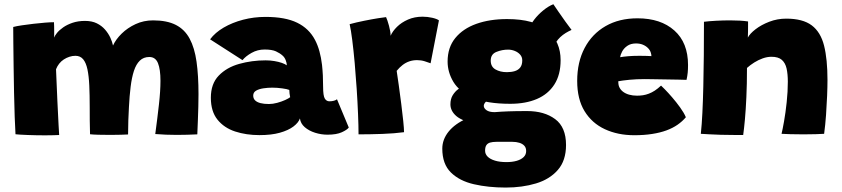

<svg xmlns="http://www.w3.org/2000/svg" viewBox="-20 -616 3885 886"><path d="M51.5 3.5Q49.5 -26 47.8 -77.2Q46 -128.5 44.8 -189.2Q43.5 -250 42.8 -309.8Q42 -369.5 41.5 -418Q41 -466.5 41 -491.5Q56 -495.5 81 -499.2Q106 -503 134.5 -506.2Q163 -509.5 188.2 -511.5Q213.5 -513.5 229 -513.5Q229.5 -505 229.8 -494.8Q230 -484.5 230 -474.5Q230 -464.5 230 -456.2Q230 -448 230 -442.5Q232.5 -451 243 -464Q253.5 -477 271.8 -489.8Q290 -502.5 315.2 -511Q340.5 -519.5 372.5 -519.5Q404 -519.5 426.5 -508.5Q449 -497.5 464.5 -479.8Q480 -462 489.5 -441.5Q493.5 -433 496.5 -423.8Q499.5 -414.5 501.5 -406Q514.5 -434.5 541.5 -461Q568.5 -487.5 605.8 -504.8Q643 -522 686.5 -522Q750.5 -522 791.5 -501Q832.5 -480 855.2 -437.5Q878 -395 887 -331Q896 -267 896 -181.5Q896 -154 895.2 -124.2Q894.5 -94.5 893.2 -62.5Q892 -30.5 890.5 4Q868 5 843.8 5.8Q819.5 6.5 796 6.5Q771 6.5 746.2 5.5Q721.5 4.5 696.5 2.5Q706.5 -72 713.5 -134.5Q720.5 -197 720.5 -243Q720.5 -296 709 -324.5Q697.5 -353 669 -353Q642.5 -353 625.2 -336.2Q608 -319.5 598 -288.8Q588 -258 582.8 -215.5Q577.5 -173 575 -122Q573.5 -93 572.2 -61.2Q571 -29.5 571 4.5Q559.5 5 537.2 5.8Q515 6.5 490 6.5Q460.5 6.5 433.8 5.8Q407 5 395.5 3.5Q394.5 -30.5 394.2 -59.8Q394 -89 394 -121Q394 -177.5 392 -221.5Q390 -265.5 383.5 -296Q377 -326.5 363.8 -342.5Q350.5 -358.5 328 -358.5Q314 -358.5 300.2 -354Q286.5 -349.5 274.2 -341.5Q262 -333.5 253 -322Q244 -310.5 238.5 -296.5Q241.5 -217 244.8 -150Q248 -83 250.2 -41Q252.5 1 253 7Q247 7.5 225.8 8Q204.5 8.5 188.5 8.5Q148.5 8.5 108.8 7Q69 5.5 51.5 3.5Z M1177.5 7.5Q1116 7.5 1065 -9.2Q1014 -26 983.5 -64Q953 -102 953 -165Q953 -229.5 989.5 -267.2Q1026 -305 1084 -321.2Q1142 -337.5 1206 -337.5Q1227 -337.5 1246.2 -334.2Q1265.5 -331 1280.5 -325.8Q1295.5 -320.5 1303.5 -314.5Q1303.5 -325 1298.5 -338Q1293.5 -351 1284.5 -359Q1272 -370.5 1253.5 -379Q1235 -387.5 1201 -387.5Q1168.5 -387.5 1141 -372Q1113.5 -356.5 1099 -338.5L949.5 -434.5Q972.5 -465.5 1012.2 -488.8Q1052 -512 1101.8 -525Q1151.5 -538 1205 -538Q1296.5 -538 1351.2 -511.2Q1406 -484.5 1433.5 -432Q1446 -408.5 1454 -379.5Q1462 -350.5 1466 -316.5Q1468.5 -293.5 1469.8 -268.2Q1471 -243 1471 -215.5Q1471 -174 1478.8 -161.2Q1486.5 -148.5 1500 -148.5Q1511.5 -148.5 1521.2 -151.2Q1531 -154 1535 -158L1589.5 -27.5Q1582 -17 1557.5 -5.8Q1533 5.5 1491.5 5.5Q1462 5.5 1433.8 -3.5Q1405.5 -12.5 1386.2 -29.2Q1367 -46 1364 -69.5Q1357.5 -50 1334 -32.2Q1310.5 -14.5 1271.5 -3.5Q1232.5 7.5 1177.5 7.5ZM1221 -136Q1239 -136 1259.2 -141.5Q1279.5 -147 1296 -154.5Q1312.5 -162 1319 -167.5Q1317.5 -173 1316.2 -184.2Q1315 -195.5 1315 -201Q1306 -205 1282.2 -208.2Q1258.5 -211.5 1236.5 -211.5Q1216 -211.5 1195.8 -208.5Q1175.5 -205.5 1162 -197.8Q1148.5 -190 1148.5 -175Q1148.5 -161.5 1157 -153Q1165.5 -144.5 1181.8 -140.2Q1198 -136 1221 -136Z M1782.5 -451Q1791.5 -472 1812 -492.2Q1832.5 -512.5 1862.8 -525.8Q1893 -539 1930 -539Q1952.5 -539 1974.5 -534Q1996.5 -529 2005.5 -522L1967 -324Q1956.5 -328 1940 -333.2Q1923.5 -338.5 1904.5 -338.5Q1885.5 -338.5 1868.8 -332.8Q1852 -327 1837.8 -316Q1823.5 -305 1810.5 -289Q1814.5 -263.5 1820.2 -222.5Q1826 -181.5 1831.5 -137.5Q1837 -93.5 1840.8 -57.8Q1844.5 -22 1844.5 -6Q1800 0 1744 2Q1688 4 1634.5 4Q1634.5 -35 1632.2 -89.8Q1630 -144.5 1626 -205.5Q1622 -266.5 1616.8 -325Q1611.5 -383.5 1605.5 -430.8Q1599.5 -478 1593.5 -504.5Q1624.5 -513 1660.8 -520.2Q1697 -527.5 1725.5 -532Q1754 -536.5 1761.5 -537Q1767.5 -524.5 1775 -497.2Q1782.5 -470 1782.5 -451Z M2334.5 -137Q2225.5 -137 2162.2 -165.2Q2099 -193.5 2072.2 -238.2Q2045.5 -283 2045.5 -332Q2045.5 -397 2081 -440.5Q2116.5 -484 2178.2 -506Q2240 -528 2320 -528Q2447 -528 2507 -475.5Q2567 -423 2567 -338.5Q2567 -271 2538.2 -226.2Q2509.5 -181.5 2457.5 -159.2Q2405.5 -137 2334.5 -137ZM2313.5 249.5Q2233.5 249.5 2167 234.2Q2100.5 219 2060.8 180Q2021 141 2021 70Q2021 27.5 2050.2 -8.8Q2079.5 -45 2133.8 -69Q2188 -93 2262.5 -98.5Q2293 -101 2326.2 -102.2Q2359.5 -103.5 2412.5 -103.5Q2492 -103.5 2542 -66.2Q2592 -29 2592 53Q2592 125 2554.2 168.2Q2516.5 211.5 2453.2 230.5Q2390 249.5 2313.5 249.5ZM2317 132Q2344.5 132 2364.8 126Q2385 120 2396.5 108.8Q2408 97.5 2408 81Q2408 65.5 2399.2 56.2Q2390.5 47 2376.2 42.8Q2362 38.5 2345 38.5Q2335.5 38.5 2322.2 38.5Q2309 38.5 2295.2 38.5Q2281.5 38.5 2270.5 38.5Q2253.5 38.5 2242 41.8Q2230.5 45 2224.5 53.8Q2218.5 62.5 2218.5 79.5Q2218.5 95 2230.2 106.8Q2242 118.5 2264 125.2Q2286 132 2317 132ZM2188.5 -40Q2113.5 -56.5 2086 -80.2Q2058.5 -104 2058.5 -134.5Q2058.5 -159.5 2069.2 -176.8Q2080 -194 2094 -204.2Q2108 -214.5 2118.5 -218L2244 -159Q2228.5 -153.5 2220.5 -144.8Q2212.5 -136 2212.5 -127.5Q2212.5 -116.5 2225 -107.5Q2237.5 -98.5 2262.5 -98.5ZM2319 -283Q2340 -283 2356 -288Q2372 -293 2381 -305Q2390 -317 2390 -337.5Q2390 -353 2380.2 -364Q2370.5 -375 2355.5 -381Q2340.5 -387 2324.5 -387Q2297 -387 2270.8 -376.5Q2244.5 -366 2244.5 -336.5Q2244.5 -308 2266.5 -295.5Q2288.5 -283 2319 -283ZM2533 -390.5 2423 -483.5Q2428 -503 2445.5 -525.8Q2463 -548.5 2486.8 -568Q2510.5 -587.5 2533.5 -596.5Q2542 -584 2557.2 -561.8Q2572.5 -539.5 2589 -516.5Q2605.5 -493.5 2617.5 -478Q2604 -472 2590.5 -463.8Q2577 -455.5 2565.5 -444.8Q2554 -434 2545.5 -420.5Q2537 -407 2533 -390.5Z M3145 -75Q3129 -56 3106.8 -40.5Q3084.5 -25 3055.2 -14.2Q3026 -3.5 2989 2.2Q2952 8 2907 8Q2831 8 2771.2 -19.8Q2711.5 -47.5 2677.5 -103Q2643.5 -158.5 2643.5 -242.5Q2643.5 -329.5 2677.8 -394.5Q2712 -459.5 2774.5 -495.5Q2837 -531.5 2922 -531.5Q3029 -531.5 3092 -475.2Q3155 -419 3155 -316Q3155 -296 3153.5 -280.8Q3152 -265.5 3148 -247.5Q3140 -248 3112.8 -248.5Q3085.5 -249 3052.2 -249.5Q3019 -250 2991.5 -250.5Q2964 -251 2955.5 -251Q2917 -251 2884.2 -247.8Q2851.5 -244.5 2833 -241Q2833 -235 2833.8 -228.8Q2834.5 -222.5 2836.5 -217Q2842 -203 2854 -193.5Q2866 -184 2883 -179.2Q2900 -174.5 2919.5 -174.5Q2933.5 -174.5 2947 -176.5Q2960.5 -178.5 2974.2 -183.8Q2988 -189 3001.8 -198Q3015.5 -207 3030.5 -221Q3033.5 -218.5 3048.2 -203.5Q3063 -188.5 3082 -166.5Q3101 -144.5 3118.5 -120.2Q3136 -96 3145 -75ZM2841.5 -352Q2855.5 -354.5 2878 -356.5Q2900.5 -358.5 2931 -358.5Q2948.5 -358.5 2964 -358Q2979.5 -357.5 2986 -357Q2986 -363.5 2983.5 -372Q2980 -384.5 2970.2 -394.2Q2960.5 -404 2946.5 -409.8Q2932.5 -415.5 2915 -415.5Q2890.5 -415.5 2874.5 -404.2Q2858.5 -393 2850.8 -378Q2843 -363 2841.5 -352Z M3409.5 7Q3390.5 7 3362.8 6.8Q3335 6.5 3306 6Q3284 5 3254.2 3.8Q3224.5 2.5 3214 1.5Q3218.5 -40 3221.2 -95.5Q3224 -151 3225.5 -217.5Q3227 -284 3227.8 -359.2Q3228.5 -434.5 3228.5 -515.5Q3252 -518.5 3284.5 -520.2Q3317 -522 3349 -522Q3372.5 -522 3394 -520.8Q3415.5 -519.5 3432 -517Q3432 -513 3432 -499.8Q3432 -486.5 3431.8 -470.8Q3431.5 -455 3431 -442.5Q3440 -460.5 3466.5 -481Q3493 -501.5 3530.2 -515.8Q3567.5 -530 3608 -530Q3684.5 -530 3725.8 -499Q3767 -468 3782.8 -405.2Q3798.5 -342.5 3798.5 -247Q3798.5 -217 3796.8 -174.2Q3795 -131.5 3791.8 -85.2Q3788.5 -39 3783 1.5Q3770.5 2.5 3744 3.2Q3717.5 4 3688 4Q3656 4 3627.5 3.2Q3599 2.5 3586.5 1.5Q3591 -16.5 3598 -55.8Q3605 -95 3610.2 -144Q3615.5 -193 3615.5 -239Q3615.5 -274 3609.8 -299.8Q3604 -325.5 3587.8 -339.8Q3571.5 -354 3540 -354Q3520.5 -354 3500 -346.8Q3479.5 -339.5 3460.8 -327.8Q3442 -316 3427 -302.5Q3427 -227 3424.2 -167.8Q3421.5 -108.5 3417.5 -65Q3413.5 -21.5 3409.5 7Z"/></svg>

Font: Grandstander Thin Black
Style: Regular
Weight: 900
Version: Version 1.200